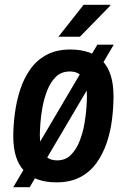

<svg xmlns="http://www.w3.org/2000/svg" viewBox="-20 -743 526 795"><path d="M214 12Q127 12 81 -34.5Q35 -81 35 -178Q35 -223 41.5 -273Q48 -323 63 -370Q78 -417 104.5 -455Q131 -493 172 -515.5Q213 -538 271 -538Q359 -538 404.5 -490.5Q450 -443 450 -345Q450 -300 444 -250Q438 -200 422.5 -153.5Q407 -107 380.5 -69.5Q354 -32 313 -10Q272 12 214 12ZM217 -79Q251 -79 273.5 -101.5Q296 -124 309.5 -158.5Q323 -193 329.5 -230.5Q336 -268 338 -299Q340 -330 340 -345Q340 -395 323 -421Q306 -447 269 -447Q234 -447 211.5 -425Q189 -403 175.5 -368.5Q162 -334 155.5 -297Q149 -260 147 -229Q145 -198 145 -184Q145 -132 162 -105.5Q179 -79 217 -79ZM35 32 383 -558H451L103 32ZM222 -591 326 -723H436L437 -720L311 -591Z"/></svg>

Font: Archivo Narrow SemiBold
Style: Italic
Weight: 600
Italic angle: -8°
Designer: Hector Gatti
Foundry: Omnibus-Type
Version: Version 3.002